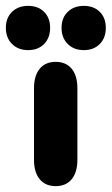

<svg xmlns="http://www.w3.org/2000/svg" viewBox="-70 -624 381 655"><path d="M46 -79Q46 -36 65.5 -12.5Q85 11 120 11Q155 11 174.5 -12.5Q194 -36 194 -79V-323Q194 -366 174.5 -389.5Q155 -413 120 -413Q85 -413 65.5 -389.5Q46 -366 46 -323ZM26 -604Q-8 -604 -29 -583.5Q-50 -563 -50 -529Q-50 -495 -29 -474Q-8 -453 26 -453Q60 -453 80.5 -474Q101 -495 101 -529Q101 -563 80.5 -583.5Q60 -604 26 -604ZM216 -604Q182 -604 161 -583.5Q140 -563 140 -529Q140 -495 161 -474Q182 -453 216 -453Q250 -453 270.5 -474Q291 -495 291 -529Q291 -563 270.5 -583.5Q250 -604 216 -604Z"/></svg>

Font: Beiruti Black
Style: Regular
Weight: 900
Designer: Arlette Boutros
Foundry: Boutros
Version: Version 1.41